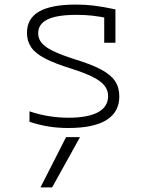

<svg xmlns="http://www.w3.org/2000/svg" viewBox="-20 -550 640 840"><path d="M208 270H157L269 50H330ZM279 10Q231 10 190 3Q149 -4 109 -17V-63Q150 -49 192.5 -42Q235 -35 280 -35Q365 -35 409 -59Q453 -83 453 -130Q453 -155 437.5 -175Q422 -195 386.5 -213Q351 -231 291 -250Q220 -272 177.5 -294Q135 -316 116.5 -343Q98 -370 98 -406Q98 -469 151 -499.5Q204 -530 313 -530Q353 -530 390.5 -525.5Q428 -521 485 -509V-363H436V-502L463 -468Q417 -478 384 -481.5Q351 -485 315 -485Q229 -485 188 -465Q147 -445 147 -404Q147 -381 162 -362.5Q177 -344 212 -327Q247 -310 306 -291Q379 -269 422 -246Q465 -223 483.5 -195Q502 -167 502 -128Q502 -60 446 -25Q390 10 279 10Z"/></svg>

Font: M PLUS Code Latin Expanded Light
Style: Regular
Weight: 300
Width: 7
Designer: Coji Morishita
Foundry: UNDERFOREST DESIGN
Version: Version 1.002; ttfautohint (v1.8.3)